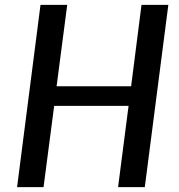

<svg xmlns="http://www.w3.org/2000/svg" viewBox="-20 -767 735 787"><path d="M50 0 146 -747H255.5L212 -413.5H517.5L560 -747H670L573.5 0H464L507 -333H202L158.5 0Z"/></svg>

Font: Merriweather Sans Italic
Style: Regular
Weight: 400
Italic angle: -7.5°
Designer: Eben Sorkin
Foundry: Eben Sorkin
Version: Version 1.008; ttfautohint (v1.7.19-72a1) -l 8 -r 50 -G 200 